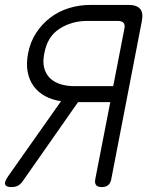

<svg xmlns="http://www.w3.org/2000/svg" viewBox="-31 -750 651 780"><path d="M429 -400 474 -632Q478 -649 471 -657Q464 -665 447 -665H323Q260 -665 210.5 -633Q161 -601 149 -533Q142 -500 148.5 -474.5Q155 -449 172 -432.5Q189 -416 214.5 -408Q240 -400 271 -400ZM217 -339Q181 -344 152.5 -359.5Q124 -375 106 -399.5Q88 -424 81.5 -457.5Q75 -491 83 -533Q92 -580 116 -616.5Q140 -653 173.5 -678.5Q207 -704 249 -717Q291 -730 336 -730H491Q525 -730 538.5 -713.5Q552 -697 545 -663L421 -22Q418 -6 408.5 2Q399 10 382 10Q366 10 359.5 2Q353 -6 356 -22L417 -335H286L60 -12Q52 -1 41.5 4.5Q31 10 15 10Q-6 10 -10 -0.5Q-14 -11 2 -34Z"/></svg>

Font: Maple Mono ExtraLight
Style: Italic
Weight: 275
Italic angle: -10°
Monospace: yes
Designer: subframe7536
Version: Version 7.000